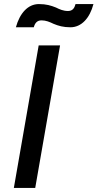

<svg xmlns="http://www.w3.org/2000/svg" viewBox="-20 -923 479 943"><path d="M48 0H153L275 -700H170ZM58 -789H146C151 -808 161 -823 184 -823C206 -823 224 -815 243 -806C267 -796 291 -789 326 -789C380 -789 421 -834 439 -903H351C346 -884 337 -869 314 -869C291 -869 273 -877 255 -886C230 -896 207 -903 171 -903C117 -903 77 -858 58 -789Z"/></svg>

Font: Fixel Display Medium
Style: Italic
Weight: 500
Italic angle: -10°
Designer: AlfaBravo + MacPaw
Foundry: Kyrylo Tkachov, Marchela Mozhyna, Serhii Makarenko, Maria Weinstein, Zakhar Kryvoshyya
Version: Version 1.210;Glyphs 3.2 (3217)